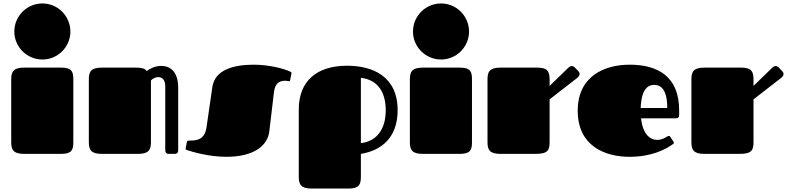

<svg xmlns="http://www.w3.org/2000/svg" viewBox="-20 -892 4562 1113"><path d="M45 -68C45 -23 58 0 120 0H334C395 0 405 -22 405 -67V-432C405 -479 395 -500 334 -500H120C58 -500 45 -477 45 -432ZM63 -709C63 -620 136 -547 226 -547C315 -547 388 -620 388 -709C388 -799 315 -872 226 -872C136 -872 63 -799 63 -709Z M495 -68C495 -23 508 0 570 0H780C842 0 855 -23 855 -68V-426C864 -435 881 -445 896 -445C925 -445 938 -425 938 -388V-23C938 -12 941 0 958 0H989C1001 0 1013 -1 1013 -23V-383C1013 -466 976 -510 914 -510C879 -510 847 -493 830 -480C822 -495 799 -500 770 -500H570C508 -500 495 -477 495 -432Z M1451 -517C1335 -517 1226 -488 1211 -388L1177 -153C1166 -80 1119 -77 1076 -77C1067 -77 1064 -73 1063 -68L1058 -41C1057 -37 1056 -33 1056 -31C1056 -25 1059 -24 1064 -22C1094 -12 1190 17 1292 17C1454 17 1531 -49 1541 -129L1568 -357C1574 -406 1596 -424 1633 -424C1643 -424 1654 -421 1657 -421C1659 -421 1661 -421 1662 -429L1668 -458C1669 -461 1670 -465 1670 -467C1670 -474 1665 -476 1662 -477C1622 -496 1535 -517 1451 -517Z M1992 -511C1814 -511 1712 -420 1712 -258V133C1712 178 1725 201 1787 201H2001C2060 201 2072 179 2072 133V0C2185 -18 2285 -89 2285 -253C2285 -452 2137 -511 1992 -511ZM2216 -253C2216 -153 2173 -75 2072 -62V-441C2173 -429 2216 -354 2216 -253Z M2356 -68C2356 -23 2369 0 2431 0H2645C2706 0 2716 -22 2716 -67V-432C2716 -479 2706 -500 2645 -500H2431C2369 -500 2356 -477 2356 -432ZM2374 -709C2374 -620 2447 -547 2537 -547C2626 -547 2699 -620 2699 -709C2699 -799 2626 -872 2537 -872C2447 -872 2374 -799 2374 -709Z M2806 -68C2806 -23 2819 0 2881 0H3086C3157 0 3166 -23 3166 -69V-316L3327 -441C3336 -448 3340 -456 3340 -463C3340 -469 3337 -475 3333 -479L3311 -502C3307 -506 3301 -509 3294 -509C3288 -509 3282 -506 3274 -499L3166 -394V-430C3166 -477 3155 -500 3095 -500H2881C2819 -500 2806 -477 2806 -432Z M3790 -81C3752 -81 3707 -109 3696 -206H3898C3912 -206 3917 -213 3917 -225V-252C3917 -449 3793 -517 3630 -517C3483 -517 3329 -450 3329 -250C3329 -48 3483 17 3630 17C3755 17 3838 -25 3880 -56C3883 -58 3886 -60 3886 -64C3886 -66 3886 -68 3884 -71L3866 -98C3863 -103 3862 -104 3856 -104C3849 -104 3825 -81 3790 -81ZM3694 -266C3698 -383 3742 -400 3772 -400C3813 -400 3848 -370 3848 -266Z M3988 -68C3988 -23 4001 0 4063 0H4268C4339 0 4348 -23 4348 -69V-316L4509 -441C4518 -448 4522 -456 4522 -463C4522 -469 4519 -475 4515 -479L4493 -502C4489 -506 4483 -509 4476 -509C4470 -509 4464 -506 4456 -499L4348 -394V-430C4348 -477 4337 -500 4277 -500H4063C4001 -500 3988 -477 3988 -432Z"/></svg>

Font: Fascinate
Style: Regular
Weight: 900
Designer: Astigmatic (AOETI)
Foundry: Astigmatic (AOETI)
Version: Version 1.000